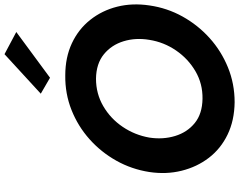

<svg xmlns="http://www.w3.org/2000/svg" viewBox="-122 -894 1036 831"><g transform="rotate(-90 395.5 -479.0)"><path d="M672 -926 474 -780 405 -820 576 -977ZM66 -350Q78 -427 115 -493Q152 -559 208 -609Q264 -659 334.5 -687Q405 -715 484 -714Q562 -714 623 -685.5Q684 -657 724.5 -606Q765 -555 781.5 -489.5Q798 -424 787 -350Q776 -273 739 -206.5Q702 -140 646 -89.5Q590 -39 519 -10Q448 19 368 19Q289 18 228 -11.5Q167 -41 127.5 -92.5Q88 -144 71.5 -210.5Q55 -277 66 -350ZM215 -350Q206 -291 222 -238.5Q238 -186 278 -153.5Q318 -121 383 -120Q448 -119 502 -150.5Q556 -182 592 -234.5Q628 -287 638 -350Q648 -409 632 -461.5Q616 -514 575.5 -547Q535 -580 470 -581Q405 -581 351 -549.5Q297 -518 261.5 -465.5Q226 -413 215 -350Z"/></g></svg>

Font: Von Semi
Style: Italic
Weight: 600
Version: Version 4.000; ttfautohint (v1.8.4.7-5d5b)